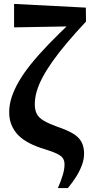

<svg xmlns="http://www.w3.org/2000/svg" viewBox="-20 -757 471 982"><path d="M276 205Q291 171 300.5 140Q310 109 310 84Q310 64 301 51.5Q292 39 270 28.5Q248 18 209 6Q165 -7 131 -24.5Q97 -42 74.5 -64.5Q52 -87 39.5 -116.5Q27 -146 27 -183Q27 -221 39.5 -259.5Q52 -298 76.5 -340.5Q101 -383 139 -430Q177 -477 229 -531Q281 -585 348 -648L332 -609V-622L52 -617V-737L419 -718L420 -647Q364 -587 321.5 -536.5Q279 -486 248 -442Q217 -398 197 -360Q177 -322 167.5 -288.5Q158 -255 158 -223Q158 -194 168.5 -174Q179 -154 205 -139Q231 -124 275 -108Q323 -92 353 -74Q383 -56 396.5 -31.5Q410 -7 410 29Q410 57 399.5 86Q389 115 371 144.5Q353 174 327 205Z"/></svg>

Font: Source Serif 4 36pt
Style: Bold
Weight: 700
Designer: Frank Grießhammer
Foundry: Adobe Systems Incorporated
Version: Version 4.004;hotconv 1.0.116;makeotfexe 2.5.65601